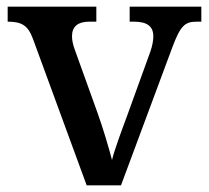

<svg xmlns="http://www.w3.org/2000/svg" viewBox="-20 -556 626 576"><path d="M240 0H343L497 -414C521 -478 534 -491 570 -491H584V-536H369V-491H382C420 -491 440 -478 440 -447C440 -435 437 -418 431 -401L360 -205C344 -162 323 -105 316 -76C307 -111 289 -172 272 -219L204 -408C199 -422 196 -435 196 -447C196 -477 214 -491 248 -491H269V-536H3V-491C45 -491 64 -480 79 -439Z"/></svg>

Font: Noto Serif Thai Medium
Style: Regular
Weight: 500
Designer: Monotype Design Team
Foundry: Monotype Imaging Inc.
Version: Version 1.901;PS 001.901;hotconv 1.0.88;makeotf.lib2.5.64775